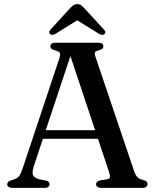

<svg xmlns="http://www.w3.org/2000/svg" viewBox="-20 -906 750 926"><path d="M172 -278H469.5L472.5 -236.5H167.5ZM219 -17.5Q219 -10 213.2 -5Q207.5 0 194.5 0H40Q27 0 21 -4.8Q15 -9.5 15 -17.5Q15 -23.5 18.8 -27.8Q22.5 -32 33 -36L52.5 -42.5Q66.5 -48.5 74 -59.2Q81.5 -70 90.5 -97.5L266 -624Q272 -642 268.8 -650Q265.5 -658 247.5 -662.5Q234 -666 228.5 -670.8Q223 -675.5 223 -683Q223 -691 229.2 -695.5Q235.5 -700 248 -700H454Q466.5 -700 472.5 -695.5Q478.5 -691 478.5 -683Q478.5 -675.5 473.2 -670.8Q468 -666 455 -663Q441 -659.5 438.2 -653.5Q435.5 -647.5 440 -633.5L626 -83Q632.5 -62.5 642 -52.5Q651.5 -42.5 669 -38.5Q682.5 -34.5 687 -30Q691.5 -25.5 691.5 -17.5Q691.5 -10 685.2 -5Q679 0 666.5 0H468Q455.5 0 449.5 -5Q443.5 -10 443.5 -17.5Q443.5 -24.5 448 -29Q452.5 -33.5 462.5 -36L497.5 -41.5Q510 -44.5 510.5 -52.8Q511 -61 505 -79L313.5 -654L328 -661L142.5 -103Q137 -84.5 137 -73Q137 -61.5 144.5 -54.2Q152 -47 167 -41.5L200 -35.5Q210 -33 214.5 -29Q219 -25 219 -17.5ZM372.5 -820.5H332.5L456.5 -743.5Q473.5 -733.5 483 -741Q487.5 -744 487.8 -750.2Q488 -756.5 481.5 -763L388 -865Q379 -875 371.5 -880.5Q364 -886 353 -886Q341.5 -886 333.8 -880.5Q326 -875 316.5 -865L223.5 -763Q217 -756.5 217.5 -750.2Q218 -744 222 -741Q231.5 -733.5 248.5 -743.5Z"/></svg>

Font: Fraunces 17pt
Style: Regular
Weight: 400
Version: Version 1.000;[b76b70a41]